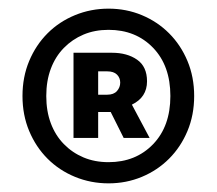

<svg xmlns="http://www.w3.org/2000/svg" viewBox="-20 -735 502 444"><path d="M231 -311Q190 -311 153.5 -326Q117 -341 90 -368Q63 -395 47.5 -432Q32 -469 32 -513Q32 -557 47.5 -594Q63 -631 90 -658Q117 -685 153.5 -700Q190 -715 231 -715Q272 -715 308 -700Q344 -685 371 -658Q398 -631 413.5 -594Q429 -557 429 -513Q429 -469 413.5 -432Q398 -395 371 -368Q344 -341 308 -326Q272 -311 231 -311ZM231 -360Q294 -360 334 -401.5Q374 -443 374 -513Q374 -583 334 -624.5Q294 -666 231 -666Q199 -666 173 -655Q147 -644 127.5 -624Q108 -604 97.5 -576Q87 -548 87 -513Q87 -478 97.5 -450Q108 -422 127.5 -402Q147 -382 173 -371Q199 -360 231 -360ZM150 -416V-613H239Q274 -613 297 -597Q320 -581 320 -547Q320 -510 285 -493L326 -416H266L236 -476H207V-416ZM207 -516H228Q243 -516 250.5 -524.5Q258 -533 258 -544Q258 -555 250.5 -562.5Q243 -570 228 -570H207Z"/></svg>

Font: TT Toshiba Sans
Style: Bold
Weight: 700
Designer: Paul D. Hunt
Foundry: Toshiba Corporation
Version: Version 2.020;PS 2.000;hotconv 1.0.86;makeotf.lib2.5.63406